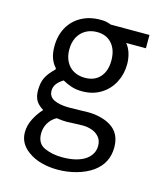

<svg xmlns="http://www.w3.org/2000/svg" viewBox="-114 -649 828 948"><g transform="rotate(15 300.0 -175.0)"><path d="M116 167Q65 130 65 73.5Q65 38 82.2 4Q99.5 -30 124 -56Q96.5 -73 85.2 -93.2Q74 -113.5 74 -144Q74 -182.5 86.8 -209Q99.5 -235.5 131 -265V-272Q116 -287 106 -312.2Q96 -337.5 96 -374.5Q96 -429.5 119.2 -471.5Q142.5 -513.5 184.8 -536.8Q227 -560 282.5 -560Q300 -560 311.5 -557.8Q323 -555.5 337 -550H535V-482H434Q449.5 -464 457.8 -437.5Q466 -411 466 -381.5Q466 -331.5 444 -288.8Q422 -246 380.8 -220.5Q339.5 -195 285 -195Q254.5 -195 230.8 -202.8Q207 -210.5 184 -223.5Q160.5 -209 149.8 -193.5Q139 -178 139 -159.5Q139 -128 168 -114.5Q197 -101 244 -101L298 -102L343 -103Q375.5 -103 406 -95Q436.5 -87 457 -74Q511 -41 511 31.5Q511 112.5 445 160Q411 184 364.2 197Q317.5 210 268 210Q224.5 210 185.2 199.5Q146 189 116 167ZM393 116Q411.5 103 421.8 85Q432 67 432 45Q432 18.5 417.8 1Q403.5 -16.5 380.8 -24.8Q358 -33 332.5 -33L284 -31.5Q262.5 -30 249 -30Q230.5 -30 199 -34.5Q172.5 -20 158.2 4.8Q144 29.5 144 58Q144 109.5 183.8 127.2Q223.5 145 275 145Q314.5 145 344.2 137.2Q374 129.5 393 116ZM386 -379.5Q386 -433.5 358.2 -465.2Q330.5 -497 282 -497Q250 -497 224.8 -482.8Q199.5 -468.5 185.2 -441.8Q171 -415 171 -379Q171 -343.5 184.8 -317.2Q198.5 -291 223.2 -277Q248 -263 281 -263Q330.5 -263 358.2 -294.2Q386 -325.5 386 -379.5Z"/></g></svg>

Font: JuliaMono Light
Style: Regular
Weight: 300
Monospace: yes
Designer: cormullion
Foundry: corm
Version: Version 0.054; ttfautohint (v1.8.4)